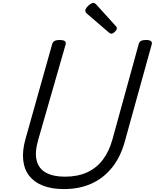

<svg xmlns="http://www.w3.org/2000/svg" viewBox="-20 -1277 1061 1316"><path d="M418 19Q336 19 276 -4Q216 -27 181 -71Q146 -115 139 -180.5Q132 -246 156 -329L338 -976Q343 -990 354.5 -996.5Q366 -1003 389 -1003Q412 -1003 423 -996Q434 -989 430 -973L242 -319Q217 -232 231.5 -176Q246 -120 296 -93Q346 -66 425 -66Q511 -66 575.5 -95Q640 -124 683.5 -180.5Q727 -237 750 -319L931 -976Q935 -990 946.5 -996.5Q958 -1003 981 -1003Q1028 -1003 1020 -973L836 -309Q807 -202 748.5 -129Q690 -56 607 -18.5Q524 19 418 19ZM743 -1046Q739 -1046 734 -1049Q729 -1052 724 -1056L580 -1180Q570 -1188 567.5 -1193Q565 -1198 565 -1205Q565 -1215 575 -1227Q585 -1239 597.5 -1248Q610 -1257 620 -1257Q626 -1257 630.5 -1254Q635 -1251 640 -1246L772 -1100Q779 -1093 780 -1089.5Q781 -1086 781 -1083Q781 -1073 767.5 -1059.5Q754 -1046 743 -1046Z"/></svg>

Font: Playwrite AU SA
Style: Regular
Weight: 400
Designer: Veronika Burian, José Scaglione
Foundry: TypeTogether
Version: Version 1.002